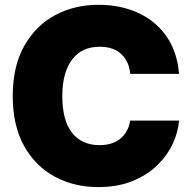

<svg xmlns="http://www.w3.org/2000/svg" viewBox="-20 -757 785 787"><path d="M382.8 9.8Q283.2 9.8 203.9 -33.2Q124.5 -76.2 78.4 -159.4Q32.2 -242.7 32.2 -363.3Q32.2 -484.9 79.1 -568.4Q126 -651.9 205.6 -694.6Q285.2 -737.3 382.8 -737.3Q474.6 -737.3 546.6 -704.1Q618.7 -670.9 662.6 -607.7Q706.5 -544.4 713.9 -454.1H513.7Q509.8 -503.9 477.8 -534.7Q445.8 -565.4 388.7 -565.4Q314.5 -565.4 274.9 -512Q235.4 -458.5 235.4 -363.3Q235.4 -263.2 275.4 -212.6Q315.4 -162.1 387.7 -162.1Q441.9 -162.1 474.1 -189.2Q506.3 -216.3 513.7 -262.7H713.9Q710.4 -216.3 688.2 -168.2Q666 -120.1 624.8 -79.8Q583.5 -39.6 523.2 -14.9Q462.9 9.8 382.8 9.8Z"/></svg>

Font: Inter Tight Black
Style: Regular
Weight: 900
Designer: Rasmus Andersson
Foundry: rsms
Version: Version 3.004; ttfautohint (v1.8.4.7-5d5b)